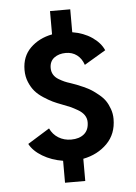

<svg xmlns="http://www.w3.org/2000/svg" viewBox="-51 -740 553 780"><g transform="rotate(-5 225.0 -350.0)"><path d="M182.5 0V-89.5Q136 -97 99.5 -118.8Q63 -140.5 47.5 -170L137 -225.5Q148.5 -200.5 171.2 -186.5Q194 -172.5 223 -172.5Q256 -172.5 275.8 -189Q295.5 -205.5 295.5 -237.5Q295.5 -253 286.8 -266Q278 -279 260.8 -289Q243.5 -299 231.2 -304.5Q219 -310 198.5 -317.5Q177 -325.5 161.2 -333Q145.5 -340.5 124.8 -354Q104 -367.5 90.8 -382.8Q77.5 -398 68 -420.8Q58.5 -443.5 58.5 -470.5Q58.5 -525.5 93.5 -560Q128.5 -594.5 182.5 -605V-700H265V-606.5Q311 -599 344.8 -576Q378.5 -553 392 -522L304.5 -470Q295.5 -496.5 276.5 -510.8Q257.5 -525 231.5 -525Q203 -525 184 -510.8Q165 -496.5 165 -469Q165 -454 172.2 -442Q179.5 -430 193 -422Q206.5 -414 216.2 -409.8Q226 -405.5 240.5 -401Q256 -395.5 264.2 -392.5Q272.5 -389.5 292 -380.8Q311.5 -372 323.5 -364.2Q335.5 -356.5 352 -343Q368.5 -329.5 378 -315.5Q387.5 -301.5 394.5 -282Q401.5 -262.5 401.5 -241Q401.5 -180 362.8 -141Q324 -102 265 -90.5V0Z"/></g></svg>

Font: League Mono Condensed Medium
Style: Regular
Weight: 500
Width: 1
Designer: Tyler Finck
Foundry: The League of Moveable Type / Tyler Finck
Version: Version 2.210